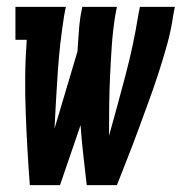

<svg xmlns="http://www.w3.org/2000/svg" viewBox="-20 -540 540 560"><path d="M67 0Q63 -52 60 -105Q57 -158 55 -211Q53 -264 53.5 -317Q54 -370 58 -424H25V-520H172L167 -494Q154 -412 148.5 -329.5Q143 -247 139 -165L206 -390Q208 -416 209.5 -442Q211 -468 215 -494L220 -520H321L316 -494Q309 -450 306 -406Q303 -362 301 -318.5Q299 -275 298.5 -231Q298 -187 298 -144Q310 -187 322 -231Q334 -275 345.5 -318.5Q357 -362 366.5 -406Q376 -450 383 -494L388 -520H490L485 -494Q479 -452 467.5 -410.5Q456 -369 442.5 -327.5Q429 -286 414 -245Q399 -204 384 -163Q369 -122 353 -81.5Q337 -41 321 0H233Q228 -44 223 -87.5Q218 -131 215 -175L155 0Z"/></svg>

Font: Iosevka Curly Slab
Style: Bold Italic
Weight: 700
Italic angle: -9°
Monospace: yes
Designer: Belleve Invis
Foundry: Belleve Invis
Version: Version 22.1.2; ttfautohint (v1.8.4)